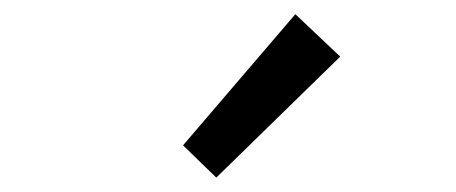

<svg xmlns="http://www.w3.org/2000/svg" viewBox="-20 -892 646 272"><path d="M286.4 -640.4 239.3 -686.1 398.4 -871.9 462 -811.8Z"/></svg>

Font: Noto Sans HK Thin
Style: Regular
Weight: 100
Designer: Ryoko NISHIZUKA 西塚涼子 (kana, bopomofo & ideographs); Paul D. Hunt (Latin, Greek & Cyrillic); Sandoll Communications 산돌커뮤니
Foundry: Adobe
Version: Version 2.004-H2;hotconv 1.0.118;makeotfexe 2.5.65603